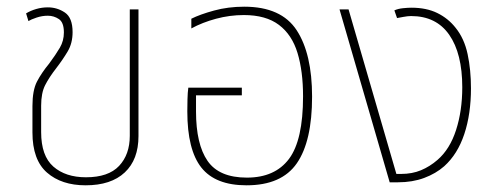

<svg xmlns="http://www.w3.org/2000/svg" viewBox="-20 -545 1487 574"><path d="M236 9Q164 9 120.5 -29Q77 -67 77 -149V-228Q77 -275 90.5 -301Q104 -327 127 -355Q147 -382 159 -402.5Q171 -423 171 -448Q171 -478 156 -488Q141 -498 123 -498Q106 -498 89.5 -492.5Q73 -487 65 -482L58 -505Q71 -513 88 -518Q105 -523 123 -523Q151 -523 174 -507.5Q197 -492 197 -449Q197 -416 182.5 -391.5Q168 -367 148 -341Q127 -314 115 -290.5Q103 -267 103 -229V-150Q103 -79 139.5 -47Q176 -15 237 -15Q304 -15 336 -49Q368 -83 368 -139V-517H394V-138Q394 -68 353 -29.5Q312 9 236 9Z M717 9Q624 9 582 -44Q540 -97 540 -212Q540 -227 540.5 -248Q541 -269 543 -283H703V-260H566V-212Q566 -114 600.5 -64Q635 -14 718 -14Q802 -14 844 -70Q886 -126 886 -257Q886 -332 869.5 -386.5Q853 -441 814 -470.5Q775 -500 709 -500Q667 -500 626 -489Q585 -478 552 -460V-489Q578 -502 620 -513.5Q662 -525 710 -525Q821 -525 867 -454.5Q913 -384 913 -256Q913 -123 867.5 -57Q822 9 717 9Z M1145 0 995 -517H1022L1165 -25H1179Q1212 -25 1238.5 -36Q1265 -47 1288 -67Q1325 -99 1343.5 -156.5Q1362 -214 1362 -284Q1362 -385 1323 -441Q1284 -497 1209 -497Q1199 -497 1186 -494.5Q1173 -492 1167 -491L1159 -514Q1170 -519 1185 -520.5Q1200 -522 1210 -522Q1255 -522 1287.5 -506Q1320 -490 1342 -462Q1368 -430 1378 -383Q1388 -336 1388 -281Q1388 -204 1368 -144Q1348 -84 1308 -48Q1283 -26 1248 -13Q1213 0 1170 0Z"/></svg>

Font: Noto Sans Thai UI SemCond Thin
Style: Regular
Weight: 100
Width: 4
Designer: Monotype Design Team
Foundry: Monotype Imaging Inc.
Version: Version 2.000